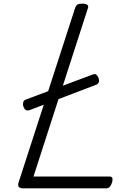

<svg xmlns="http://www.w3.org/2000/svg" viewBox="-20 -1035 734 1055"><path d="M108 0Q72 0 82 -32L393 -992Q397 -1004 405 -1009.5Q413 -1015 432 -1015Q450 -1015 459 -1009Q468 -1003 463 -990L164 -65H583Q594 -65 597 -57Q600 -49 596 -33Q591 -17 583 -8.5Q575 0 565 0ZM143 -430Q129 -426 121.5 -430.5Q114 -435 108 -450Q105 -462 107.5 -472.5Q110 -483 122 -488L488 -625Q501 -630 507.5 -626Q514 -622 520 -610Q532 -580 510 -570Z"/></svg>

Font: Playwrite RO Light
Style: Regular
Weight: 300
Version: Version 1.002